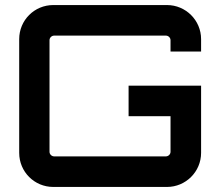

<svg xmlns="http://www.w3.org/2000/svg" viewBox="-20 -740 870 760"><path d="M191 0H641C715 0 776 -60 776 -135V-401H489V-280H655V-139C655 -129 646 -121 637 -121H194C185 -121 176 -129 176 -139V-581C176 -591 185 -599 194 -599H637C646 -599 655 -591 655 -581V-536H776V-585C776 -660 715 -720 641 -720H191C116 -720 56 -660 56 -585V-135C56 -60 116 0 191 0Z"/></svg>

Font: Orbitron SemiBold
Style: Regular
Weight: 600
Designer: Matt McInerney
Foundry: The League of Moveable Type
Version: Version 2.001